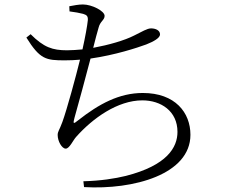

<svg xmlns="http://www.w3.org/2000/svg" viewBox="-20 -798 1040 859"><path d="M291 -747C316 -744 336 -740 352 -736C368 -731 374 -726 373 -708C371 -686 361 -630 349 -577C325 -575 302 -573 280 -573C215 -573 176 -586 117 -645L98 -630C159 -532 186 -528 270 -528C293 -528 316 -529 338 -531C319 -454 280 -310 259 -252C245 -214 238 -210 238 -194C238 -166 257 -133 274 -133C291 -133 307 -171 321 -186C395 -269 506 -349 617 -349C700 -349 774 -301 774 -208C774 -138 727 -58 543 -11C494 1 430 11 353 13L356 39C578 52 832 -18 832 -195C832 -294 764 -382 619 -382C513 -382 423 -333 330 -260C306 -240 307 -246 313 -270C330 -331 365 -458 385 -536C496 -552 593 -584 634 -599C667 -612 696 -628 696 -644C696 -663 675 -671 656 -671C638 -671 617 -657 580 -639C537 -617 467 -597 397 -584C407 -623 414 -651 421 -674C428 -703 448 -708 448 -727C448 -749 391 -778 351 -778C332 -778 311 -774 290 -770Z"/></svg>

Font: Noto Serif TC Light
Style: Regular
Weight: 300
Designer: Ryoko NISHIZUKA 西塚涼子 (kana & ideographs); Frank Grießhammer (Latin, Greek & Cyrillic); Wenlong ZHANG 张文龙 (bopomofo); San
Foundry: Adobe
Version: Version 2.001;hotconv 1.1.0;makeotfexe 2.6.0